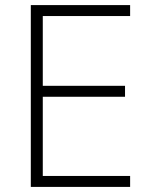

<svg xmlns="http://www.w3.org/2000/svg" viewBox="-20 -734 592 754"><path d="M491 0H101V-714H491V-671H148V-397H471V-354H148V-43H491Z"/></svg>

Font: Noto Sans Oriya ExtraLight
Style: Regular
Weight: 250
Version: Version 2.003